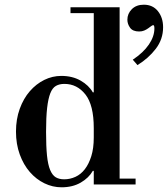

<svg xmlns="http://www.w3.org/2000/svg" viewBox="-20 -785 714 817"><path d="M557 0H379V-58H375Q358 -28 323.5 -8Q289 12 242 12Q204 12 169 -5Q134 -22 107 -53Q80 -84 64 -128Q48 -172 48 -225Q48 -278 64 -322Q80 -366 107 -397Q134 -428 168.5 -445Q203 -462 241 -462Q288 -462 323 -442Q358 -422 375 -392H379V-729H280V-754H489V-25H557ZM253 -22Q278 -22 301 -32.5Q324 -43 341 -65Q358 -87 368.5 -120.5Q379 -154 379 -200V-240Q379 -338 343.5 -383Q308 -428 254 -428Q233 -428 218 -419.5Q203 -411 194 -388Q185 -365 180.5 -325.5Q176 -286 176 -224Q176 -162 180 -123Q184 -84 193.5 -61.5Q203 -39 217.5 -30.5Q232 -22 253 -22ZM674 -669Q674 -618 643 -577.5Q612 -537 565 -508L545 -531Q590 -561 613.5 -595.5Q637 -630 637 -664Q637 -678 632 -678Q629 -678 623.5 -674Q618 -670 610.5 -664.5Q603 -659 593.5 -655Q584 -651 572 -651Q545 -651 533.5 -667Q522 -683 522 -701Q522 -727 541 -746Q560 -765 592 -765Q630 -765 652 -737.5Q674 -710 674 -669Z"/></svg>

Font: Libre Bodoni
Style: Regular
Weight: 400
Designer: Pablo Impallari, Rodrigo Fuenzalida
Foundry: Pablo Impallari, Rodrigo Fuenzalida
Version: Version 1.001; ttfautohint (v1.5.65-e2d9)